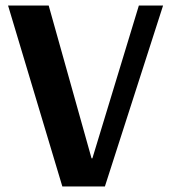

<svg xmlns="http://www.w3.org/2000/svg" viewBox="-20 -670 616 690"><path d="M204 0 9 -650H155L309 -101H312L479 -650H566L357 0Z"/></svg>

Font: Arsenal
Style: Bold
Weight: 700
Designer: Andrij Shevchenko
Foundry: Stairsfor
Version: Version 2.001;PS 002.001;hotconv 1.0.88;makeotf.lib2.5.64775